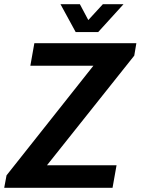

<svg xmlns="http://www.w3.org/2000/svg" viewBox="-40 -891 667 911"><path d="M-20 0 -9 -59 403 -579H104L123 -686H607L597 -627L183 -107H513L494 0ZM546 -871 426 -739H319L247 -871H339L398 -760L347 -761L448 -871Z"/></svg>

Font: Archivo SemiCondensed SemiBold
Style: Italic
Weight: 600
Width: 4
Italic angle: -10°
Designer: Hector Gatti
Foundry: Omnibus-Type
Version: Version 2.001